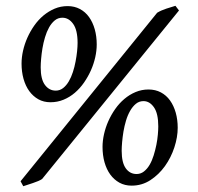

<svg xmlns="http://www.w3.org/2000/svg" viewBox="-20 -624 682 661"><path d="M524.9 -189Q524.9 -233.4 510 -254.6Q495.1 -275.9 474.1 -275.9Q459 -275.9 447.8 -266.6Q436.5 -257.3 428 -242.4Q419.4 -227.5 413.8 -208.7Q408.2 -189.9 405 -170.9Q401.9 -151.9 400.4 -134.5Q398.9 -117.2 398.9 -105Q398.9 -64 413.1 -44.4Q427.2 -24.9 450.2 -24.9Q464.4 -24.9 475.6 -33.7Q486.8 -42.5 495.1 -56.6Q503.4 -70.8 509 -88.9Q514.6 -106.9 518.3 -125.2Q522 -143.6 523.4 -160.2Q524.9 -176.8 524.9 -189ZM247.1 -476.1Q247.1 -520.5 231.9 -541.7Q216.8 -563 194.8 -563Q179.7 -563 168.5 -553.7Q157.2 -544.4 148.9 -529.5Q140.6 -514.6 135 -495.8Q129.4 -477.1 126.2 -458Q123 -439 121.6 -421.6Q120.1 -404.3 120.1 -392.1Q120.1 -351.1 134.8 -331.5Q149.4 -312 171.9 -312Q186 -312 197.3 -320.8Q208.5 -329.6 216.8 -343.8Q225.1 -357.9 231 -376Q236.8 -394 240.2 -412.4Q243.7 -430.7 245.4 -447.3Q247.1 -463.9 247.1 -476.1ZM591.8 -184.1Q591.8 -151.9 580.3 -116.7Q568.8 -81.5 547.9 -52.2Q526.9 -22.9 497.8 -3.9Q468.8 15.1 433.1 15.1Q409.7 15.1 391.1 4.9Q372.6 -5.4 359.6 -23.2Q346.7 -41 339.8 -65.4Q333 -89.8 333 -118.2Q333 -139.2 338.1 -162.1Q343.3 -185.1 353 -207Q362.8 -229 376.7 -248.8Q390.6 -268.6 408.2 -283.4Q425.8 -298.3 446.8 -307.1Q467.8 -315.9 491.2 -315.9Q515.1 -315.9 533.9 -305.9Q552.7 -295.9 565.4 -278.1Q578.1 -260.3 585 -236.1Q591.8 -211.9 591.8 -184.1ZM125 -7.8Q120.1 -4.4 111.6 -0.7Q103 2.9 93.5 6.1Q84 9.3 75 12.2Q65.9 15.1 60.1 17.1L50.8 0L521 -580.1Q534.7 -588.4 552.5 -594.2Q570.3 -600.1 584 -604L596.2 -587.9ZM313 -471.2Q313 -449.7 307.9 -426.8Q302.7 -403.8 293 -381.8Q283.2 -359.9 269.3 -339.8Q255.4 -319.8 237.8 -304.7Q220.2 -289.6 199 -280.8Q177.7 -272 153.8 -272Q130.4 -272 112.1 -282.2Q93.8 -292.5 80.8 -310.3Q67.9 -328.1 61 -352.5Q54.2 -377 54.2 -404.8Q54.2 -426.3 59.3 -449.2Q64.5 -472.2 74.2 -494.1Q84 -516.1 97.9 -535.9Q111.8 -555.7 129.6 -570.6Q147.5 -585.4 168.2 -594.2Q189 -603 212.9 -603Q236.3 -603 255.1 -593Q273.9 -583 286.6 -565.2Q299.3 -547.4 306.2 -523.2Q313 -499 313 -471.2Z"/></svg>

Font: Gentium Plus CyrE
Style: Italic
Weight: 400
Italic angle: -8°
Designer: J. Victor Gaultney, Annie Olsen, Iska Routamaa, Becca Hirsbrunner
Foundry: SIL International
Version: Version 5.000